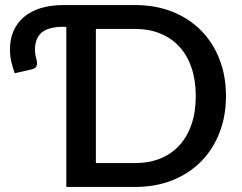

<svg xmlns="http://www.w3.org/2000/svg" viewBox="-20 -740 958 760"><path d="M514.5 -94.5Q570 -94.5 614.5 -112.5Q659 -130.5 690.2 -164.8Q721.5 -199 738.2 -248.2Q755 -297.5 755 -360Q755 -422 738.2 -471.5Q721.5 -521 690.2 -555Q659 -589 614.5 -607.2Q570 -625.5 514.5 -625.5H359.5V-94.5ZM514.5 -720Q595.5 -720 661.8 -693.8Q728 -667.5 775.2 -620Q822.5 -572.5 848.5 -506.2Q874.5 -440 874.5 -360Q874.5 -280 848.5 -213.8Q822.5 -147.5 775.2 -100Q728 -52.5 661.8 -26.2Q595.5 0 514.5 0H242.5V-634H232Q171 -634 144.8 -610.8Q118.5 -587.5 118.5 -544.5Q118.5 -531.5 120.8 -519.8Q123 -508 125 -501.5Q128 -490 125 -479.8Q122 -469.5 105.5 -465.5L38.5 -450Q29.5 -474.5 24.5 -496.5Q19.5 -518.5 19.5 -545.5Q19.5 -585 33.5 -617.2Q47.5 -649.5 74.5 -672.5Q101.5 -695.5 141.2 -707.8Q181 -720 232 -720Z"/></svg>

Font: Lato 2
Style: Regular
Weight: 600
Designer: Lukasz Dziedzic with Adam Twardoch and Botio Nikoltchev
Foundry: tyPoland Lukasz Dziedzic
Version: Version 2.015; 2015-08-06; http://www.latofonts.com/